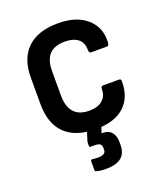

<svg xmlns="http://www.w3.org/2000/svg" viewBox="-130 -589 750 874"><g transform="rotate(-20 244.5 -152.0)"><path d="M252 11Q154 11 103.5 -38.5Q53 -88 53 -182V-311Q53 -403 104.5 -452Q156 -501 253 -501Q341 -501 390.5 -458.5Q440 -416 438 -347Q438 -325 427 -325H350Q340 -325 340 -341Q340 -376 317.5 -394Q295 -412 254 -412Q204 -412 179 -386Q154 -360 154 -304V-188Q154 -78 253 -78Q294 -78 316.5 -97.5Q339 -117 339 -149Q339 -165 349 -165H427Q437 -165 437 -155Q438 -76 390.5 -32.5Q343 11 252 11ZM235 197Q223 197 211.5 196Q200 195 189 192Q181 191 181 184V142Q181 133 189 134Q195 135 202.5 135.5Q210 136 216 136Q254 136 254 113V102Q254 88 245.5 83Q237 78 221 78H201Q195 78 195 71Q195 66 195 60Q195 54 196 50L220 -27Q223 -34 230 -34H282Q292 -34 288 -22L269 38H278Q304 38 318 56Q332 74 332 101V117Q332 197 235 197Z"/></g></svg>

Font: Sofia Sans Extra Cond
Style: Bold
Weight: 700
Width: 1
Designer: Botio Nikoltchev, Ani Petrova
Foundry: lettersoup
Version: Version 4.100; ttfautohint (v1.8.3)